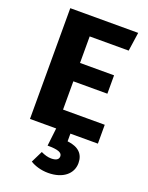

<svg xmlns="http://www.w3.org/2000/svg" viewBox="-173 -780 872 1129"><g transform="rotate(20 263.0 -215.5)"><path d="M229 -295H442V-410H229V-576H473L490 -693H65V0H229L216 112C280 112 308 122 308 146C308 166 292 176 261 176C241 176 220 170 197 159L161 232C188 249 228 262 273 262C364 262 422 215 422 147C422 91 389 56 318 48V0H490V-118H229Z"/></g></svg>

Font: Fira Sans
Style: Bold
Weight: 700
Designer: Carrois Corporate & Edenspiekermann AG
Foundry: Carrois Corporate GbR & Edenspiekermann AG
Version: Version 4.203